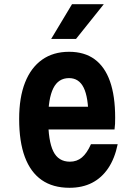

<svg xmlns="http://www.w3.org/2000/svg" viewBox="-20 -874 640 912"><path d="M177 -367H451L400 -315Q400 -412 377.5 -457.5Q355 -503 308 -503Q257 -503 233 -454.5Q209 -406 209 -309Q209 -205 233 -155.5Q257 -106 312 -106Q345 -106 369 -126Q393 -146 412 -189H539Q525 -121 494 -75Q463 -29 417 -5.5Q371 18 310 18Q231 18 178 -19Q125 -56 98 -128.5Q71 -201 71 -309Q71 -411 99 -482Q127 -553 180 -590.5Q233 -628 308 -628Q381 -628 429.5 -592.5Q478 -557 502.5 -487.5Q527 -418 527 -315Q527 -298 526.5 -285.5Q526 -273 524 -259H177ZM223 -689 322 -854H473L341 -689Z"/></svg>

Font: Martian Mono Condensed SemiBold
Style: Regular
Weight: 600
Width: 3
Designer: Roman Shamin
Foundry: Evil Martians
Version: Version 1.000